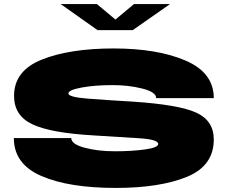

<svg xmlns="http://www.w3.org/2000/svg" viewBox="-20 -920 1140 943"><path d="M459 -772H632L815 -900H638L547 -824L456 -900H278ZM548 3Q764 3 897 -51Q1030 -105 1030 -235Q1030 -327 944.5 -366.5Q859 -406 630 -421Q508 -428 412 -435.5Q316 -443 316 -461Q316 -478 380.5 -490Q445 -502 534 -502Q611 -502 679 -485Q747 -468 747 -438H1030Q1030 -563 891.5 -622.5Q753 -682 538 -682Q323 -682 186 -627.5Q49 -573 49 -449Q49 -352 139 -309.5Q229 -267 439 -255Q570 -247 663.5 -241Q757 -235 757 -213Q757 -195 692.5 -186Q628 -177 544.5 -177Q461 -177 395.5 -194.5Q330 -212 330 -242H48Q48 -114 183.5 -55.5Q319 3 548 3Z"/></svg>

Font: Anybody ExtraExpanded Black
Style: Regular
Weight: 900
Width: 8
Version: Version 1.113;gftools[0.9.25]